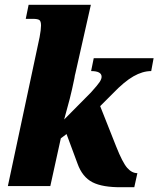

<svg xmlns="http://www.w3.org/2000/svg" viewBox="-20 -780 664 805"><path d="M453 -388 400 -335 467 -166Q494 -98 513.5 -76Q533 -54 556 -54L543 5H492Q410 6 367.5 -16Q325 -38 305 -94L259 -218L235 -200L191 0H13L146 -624Q152 -656 152 -673Q152 -691 145 -696Q138 -701 117 -701H88L100 -760H361L296 -472Q294 -466 292 -452Q282 -403 272.5 -366Q263 -329 249 -279L361 -392Q390 -424 398 -436.5Q406 -449 406 -458Q406 -482 362 -482L373 -536H624L614 -482Q578 -482 539.5 -460Q501 -438 453 -388Z"/></svg>

Font: Noto Serif NarrowBlack
Style: Italic
Weight: 900
Width: 4
Italic angle: -12°
Designer: Monotype Design Team
Foundry: Monotype Imaging Inc.
Version: Version 1.001